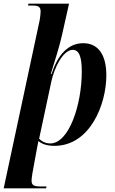

<svg xmlns="http://www.w3.org/2000/svg" viewBox="-56 -780 622 1040"><path d="M159 -671 -36 240H194L196 230H167C129 230 115 225 115 198C115 188 117 176 120 156L142 36C146 16 149 2 152 -16C172 1 200 10 239 10C432 10 520 -215 520 -372C520 -490 471 -546 395 -546C311 -546 256 -480 223 -379H219C245 -464 267 -531 280 -591L318 -760H98L96 -750H121C155 -750 164 -740 164 -717C164 -706 162 -691 159 -671ZM216 -3C190 -3 168 -15 156 -29L222 -338C238 -414 286 -510 338 -510C372 -510 387 -474 387 -392C387 -216 319 -3 216 -3Z"/></svg>

Font: Noto Serif Display Condensed
Style: Bold Italic
Weight: 700
Width: 3
Italic angle: -12°
Designer: Monotype Design Team
Foundry: Monotype Imaging Inc.
Version: Version 2.009